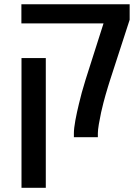

<svg xmlns="http://www.w3.org/2000/svg" viewBox="-20 -651 658 911"><path d="M330.6 0V-18.6Q330.6 -42 337.6 -80.1Q344.7 -118.2 354.5 -158.2Q358.9 -178.2 367.9 -211.2Q377 -244.1 386.2 -273.4L471.2 -540H81.5V-630.9H595.2V-557.1L502.4 -271.5Q498.5 -259.8 492.4 -239.5Q486.3 -219.2 480.2 -198.2Q474.1 -177.2 470.7 -163.1Q465.8 -145.5 459.7 -117.4Q453.6 -89.4 449 -61.8Q444.3 -34.2 444.3 -18.6V0ZM82 240.2V-375.5H197.3V240.2Z"/></svg>

Font: Open Sans SemiBold
Style: Regular
Weight: 600
Designer: Monotype Design Team
Foundry: Monotype Imaging Inc.
Version: Version 3.003; ttfautohint (v1.8.4)